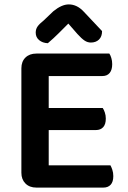

<svg xmlns="http://www.w3.org/2000/svg" viewBox="-20 -850 579 871"><path d="M145 1Q114 1 95.5 -17.5Q77 -36 77 -66V-540Q77 -571 95.5 -589Q114 -607 145 -607H476Q481 -600 485 -587Q489 -574 489 -559Q489 -533 477.5 -519Q466 -505 444 -505H201V-360H446Q451 -353 455.5 -340Q460 -327 460 -312Q460 -286 448 -273Q436 -260 415 -260H201V-100H481Q485 -93 489.5 -80Q494 -67 494 -51Q494 -25 482 -12Q470 1 449 1ZM290 -743Q270 -723 246.5 -699.5Q223 -676 197 -654Q173 -655 157.5 -668Q142 -681 142 -702Q142 -718 150.5 -730Q159 -742 178 -757L222 -799Q260 -830 292 -830Q330 -830 361 -796L443 -709Q443 -684 429 -670.5Q415 -657 392 -657Q377 -657 363.5 -666Q350 -675 331 -696Z"/></svg>

Font: Baloo Bhaijaan 2 SemiBold
Style: Regular
Weight: 600
Designer: Sanskriti Dholi, Noopur Datye and Ek Type
Foundry: Ek Type
Version: Version 1.700